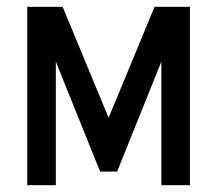

<svg xmlns="http://www.w3.org/2000/svg" viewBox="-20 -544 638 564"><path d="M60 -524H164L299 -198L434 -524H538V0H454V-363L324 -40H274L144 -363V0H60Z"/></svg>

Font: Autonym
Style: Regular
Weight: 500
Version: Version 1.0.20131126